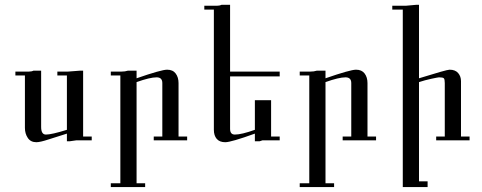

<svg xmlns="http://www.w3.org/2000/svg" viewBox="-20 -590 1974 786"><path d="M355.5 -15.6H320.3Q308.6 -15.6 293 -15.6L265.6 -11.7H253.9V-43L179.7 -19.5Q144.5 -7.8 128.9 -7.8Q105.5 -7.8 93.8 -25.4Q82 -43 82 -66.4V-281.2H43V-296.9H97.7Q109.4 -296.9 117.2 -300.8H132.8H148.4V-70.3Q148.4 -39.1 168 -39.1Q191.4 -39.1 253.9 -58.6V-281.2H214.8V-296.9H257.8L308.6 -300.8H320.3V-31.2H355.5Z M746.1 -15.6H609.4V-31.2H644.5V-250Q644.5 -273.4 621.1 -273.4Q593.8 -273.4 539.1 -253.9V160.2H574.2V175.8H433.6V160.2H472.7V-281.2H433.6V-296.9H476.6Q492.2 -296.9 503.9 -300.8H527.3H539.1V-269.5Q640.6 -304.7 664.1 -304.7Q687.5 -304.7 699.2 -289.1Q710.9 -273.4 710.9 -250V-31.2H746.1Z M1125 -15.6H1074.2Q1066.4 -15.6 1054.7 -15.6L1043 -11.7H1023.4V-43Q925.8 -7.8 902.3 -7.8Q878.9 -7.8 867.2 -21.5Q855.5 -35.2 855.5 -58.6V-550.8H816.4V-566.4H867.2Q878.9 -566.4 886.7 -570.3H906.2H921.9V-296.9H1125V-277.3H921.9V-62.5Q921.9 -39.1 941.4 -39.1Q968.8 -39.1 1023.4 -58.6V-179.7H1089.8V-31.2H1125Z M1519.5 -15.6H1382.8V-31.2H1418V-250Q1418 -273.4 1394.5 -273.4Q1367.2 -273.4 1312.5 -253.9V160.2H1347.7V175.8H1207V160.2H1246.1V-281.2H1207V-296.9H1250Q1265.6 -296.9 1277.3 -300.8H1300.8H1312.5V-269.5Q1414.1 -304.7 1437.5 -304.7Q1460.9 -304.7 1472.7 -289.1Q1484.4 -273.4 1484.4 -250V-31.2H1519.5Z M1902.3 -15.6H1765.6V-31.2H1800.8V-250Q1800.8 -265.6 1796.9 -269.5Q1793 -273.4 1777.3 -273.4Q1773.4 -273.4 1746.1 -267.6Q1718.8 -261.7 1695.3 -253.9V152.3H1730.5V175.8H1628.9V-550.8H1585.9V-566.4H1640.6L1683.6 -570.3H1695.3V-269.5Q1808.6 -304.7 1820.3 -304.7Q1843.8 -304.7 1855.5 -291Q1867.2 -277.3 1867.2 -257.8V-31.2H1902.3Z"/></svg>

Font: 和音 by 宁静之雨，公众号njzyshare
Style: Regular
Weight: 400
Designer: Steve Matteson
Foundry: Ascender Corporation
Version: Version 6.00;June 8, 2018;FontCreator 11.0.0.2388 32-bit